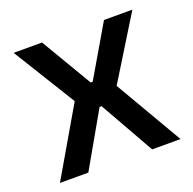

<svg xmlns="http://www.w3.org/2000/svg" viewBox="-94 -585 685 680"><g transform="rotate(-20 248.0 -244.5)"><path d="M21 0 177.5 -268.5V-241L24.5 -489H131.5L245 -297H252.5L365 -489H472L319 -241V-268.5L475.5 0H368.5L252.5 -205H245L128 0Z"/></g></svg>

Font: Anek Gujarati Medium
Style: Regular
Weight: 500
Designer: Mrunmayee Ghaisas (Gujarati), Yesha Goshar (Latin)
Foundry: Ek Type
Version: Version 1.003